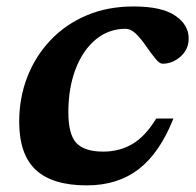

<svg xmlns="http://www.w3.org/2000/svg" viewBox="-20 -548 593 580"><path d="M359.5 -461Q308 -461 269 -428.5Q230 -396 208.2 -339Q186.5 -282 186.5 -209Q186.5 -141 211.2 -115.5Q236 -90 291.5 -90Q341 -90 380 -113Q419 -136 452 -190H504Q462.5 -86 399 -37Q335.5 12 242 12Q138.5 12 88.2 -34.8Q38 -81.5 38 -180Q38 -252.5 62.5 -315.5Q87 -378.5 132.5 -426.5Q178 -474.5 241.5 -501.5Q305 -528.5 383.5 -528.5Q468.5 -528.5 509.2 -500.8Q550 -473 550 -432Q550 -399 525.5 -377.2Q501 -355.5 471 -355.5Q462 -355.5 449.5 -370.8Q437 -386 421 -409Q405 -432.5 389.8 -446.8Q374.5 -461 359.5 -461Z"/></svg>

Font: Newsreader 6pt SemiBold
Style: Italic
Weight: 600
Italic angle: -17°
Designer: Hugues Gentile
Foundry: Production Type
Version: Version 1.003; ttfautohint (v1.8.3)